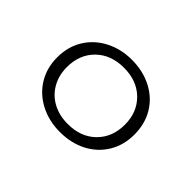

<svg xmlns="http://www.w3.org/2000/svg" viewBox="-76 -873 615 615"><g transform="rotate(45 231.5 -565.5)"><path d="M362 -566Q362 -622 326 -657.5Q290 -693 231 -693Q172 -693 136 -657.5Q100 -622 100 -565Q100 -528 116.5 -499Q133 -470 162.5 -454Q192 -438 231 -438Q290 -438 326 -473.5Q362 -509 362 -566ZM56 -565Q56 -614 79 -651Q102 -688 142 -708.5Q182 -729 231 -729Q281 -729 321 -708.5Q361 -688 383.5 -651Q406 -614 406 -565Q406 -517 383.5 -480Q361 -443 321.5 -422.5Q282 -402 231 -402Q182 -402 142 -422.5Q102 -443 79 -480Q56 -517 56 -565Z"/></g></svg>

Font: Roboto Serif 120pt Expanded Light
Style: Regular
Weight: 300
Width: 7
Designer: Greg Gazdowicz
Foundry: Commercial Type
Version: Version 1.008